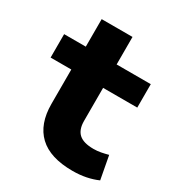

<svg xmlns="http://www.w3.org/2000/svg" viewBox="-158 -739 787 852"><g transform="rotate(30 236.0 -313.0)"><path d="M339 11Q224 11 167 -43Q110 -97 110 -200V-376H4V-496H115V-637H273V-496H448V-376H273V-207Q273 -162 296.5 -141Q320 -120 371 -120Q390 -120 408.5 -123.5Q427 -127 445 -132L467 -14Q440 -2 408 4.5Q376 11 339 11Z"/></g></svg>

Font: Nunito Sans 10pt SemiExpanded ExtraBold
Style: Regular
Weight: 800
Width: 6
Designer: Vernon Adams
Foundry: Vernon Adams
Version: Version 3.101;gftools[0.9.27]